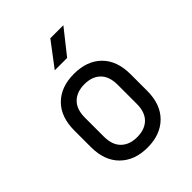

<svg xmlns="http://www.w3.org/2000/svg" viewBox="-221 -909 1042 1042"><g transform="rotate(-45 300.0 -388.5)"><path d="M300 8Q201 8 142.5 -50Q84 -108 84 -212V-338Q84 -443 142 -500.5Q200 -558 300 -558Q400 -558 458 -500.5Q516 -443 516 -338V-212Q516 -108 457.5 -50Q399 8 300 8ZM300 -72Q359 -72 392.5 -105Q426 -138 426 -202V-348Q426 -412 392.5 -445Q359 -478 300 -478Q242 -478 208 -445Q174 -412 174 -348V-202Q174 -138 208 -105Q242 -72 300 -72ZM240 -645 346 -785H446L335 -645Z"/></g></svg>

Font: JetBrains Mono NL
Style: Regular
Weight: 400
Monospace: yes
Designer: Philipp Nurullin, Konstantin Bulenkov
Foundry: JetBrains
Version: Version 2.305; ttfautohint (v1.8.4.7-5d5b)